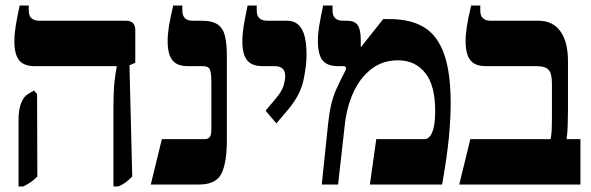

<svg xmlns="http://www.w3.org/2000/svg" viewBox="-20 -667 2136 694"><path d="M390 7V-266Q390 -339 394 -373Q398 -407 402 -426V-428H104Q66 -428 49 -449.5Q32 -471 32 -517Q32 -543 36.5 -571.5Q41 -600 51 -647H84V-628Q84 -592 123 -592H436Q469 -592 469 -558V-440L448 -431L458 -29Q444 -15 434 -7.5Q424 0 407 7ZM47 7V-232Q47 -272 57 -296Q67 -320 83 -328L103 -340L114 -327L115 -29Q102 -16 91 -8.5Q80 -1 64 7Z M525 0 565 -164H718Q733 -164 738.5 -172Q744 -180 744 -200V-369Q744 -404 738.5 -416Q733 -428 712 -428H658Q620 -428 603 -449.5Q586 -471 586 -517Q586 -543 590.5 -571.5Q595 -600 606 -647H639V-629Q639 -592 677 -592H708Q748 -592 767.5 -578Q787 -564 793.5 -535.5Q800 -507 800 -464V-162Q800 -79 780.5 -39.5Q761 0 699 0Z M979 -221 940 -267 977 -311Q999 -337 1005 -357.5Q1011 -378 1011 -392Q1011 -428 972 -428H928Q890 -428 873 -449.5Q856 -471 856 -517Q856 -543 860.5 -571.5Q865 -600 875 -647H908V-628Q908 -592 947 -592H1018Q1053 -592 1070.5 -562.5Q1088 -533 1088 -468Q1088 -430 1077 -377.5Q1066 -325 1024 -274Z M1143 0 1166 -220Q1174 -297 1195 -343Q1216 -389 1226 -407Q1231 -416 1231 -421Q1231 -428 1219 -428H1201Q1162 -428 1145.5 -449.5Q1129 -471 1129 -519Q1129 -544 1133.5 -572Q1138 -600 1148 -647H1182V-629Q1182 -592 1220 -592H1235Q1262 -592 1273 -576Q1284 -560 1284 -522V-498L1285 -497L1365 -598H1388Q1465 -598 1513.5 -568Q1562 -538 1585.5 -471Q1609 -404 1609 -293Q1609 -239 1602.5 -170Q1596 -101 1578 0H1317L1340 -164H1513Q1532 -164 1542 -188Q1548 -203 1550.5 -222Q1553 -241 1553 -266Q1553 -359 1516.5 -404Q1480 -449 1419 -449Q1365 -449 1325 -419.5Q1285 -390 1260 -338.5Q1235 -287 1227 -222L1202 0Z M1640 0 1680 -164H1970Q1973 -177 1974 -195Q1975 -213 1975 -251V-366Q1975 -401 1963 -414.5Q1951 -428 1918 -428H1735Q1697 -428 1680 -449.5Q1663 -471 1663 -518Q1663 -543 1667.5 -571.5Q1672 -600 1683 -647H1716V-629Q1716 -592 1754 -592H1927Q1978 -592 2005.5 -554Q2033 -516 2033 -446V-268Q2033 -244 2032 -214.5Q2031 -185 2028 -164H2078V0Z"/></svg>

Font: Noto Serif Hebrew Condensed ExtraBold
Style: Regular
Weight: 800
Width: 3
Designer: Monotype Design Team
Foundry: Monotype Imaging Inc.
Version: Version 2.004; ttfautohint (v1.8.4.7-5d5b)